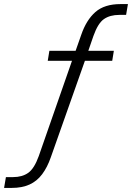

<svg xmlns="http://www.w3.org/2000/svg" viewBox="-47 -733 647 941"><path d="M-27 188 -18 135H17Q62 135 91.5 114Q121 93 143 32L309 -444L320 -435H187L195 -484H335L319 -471L351 -562Q376 -635 420.5 -674Q465 -713 544 -713H580L571 -660H538Q492 -660 462.5 -639.5Q433 -619 411 -557L381 -470L373 -484H511L503 -435H354L373 -446L202 38Q185 87 159.5 121Q134 155 97.5 171.5Q61 188 10 188Z"/></svg>

Font: Nunito Sans 10pt SemiCondensed Light
Style: Italic
Weight: 300
Width: 4
Italic angle: -9°
Designer: Vernon Adams
Foundry: Vernon Adams
Version: Version 3.101;gftools[0.9.27]